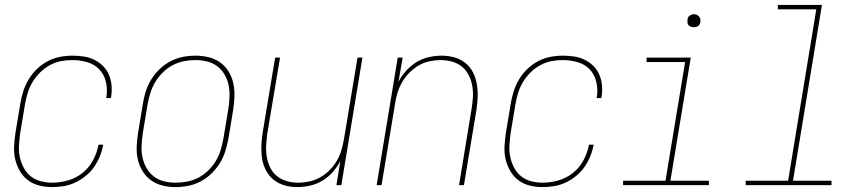

<svg xmlns="http://www.w3.org/2000/svg" viewBox="-20 -755 3540 783"><path d="M192 8Q165 8 139.5 1.5Q114 -5 94 -20Q74 -35 61 -57.5Q48 -80 42 -105.5Q36 -131 37.5 -158.5Q39 -186 43 -213L63 -333Q67 -358 75 -383Q83 -408 97 -431.5Q111 -455 131 -474Q151 -493 174.5 -505.5Q198 -518 224 -523Q250 -528 276 -528Q299 -528 322 -524.5Q345 -521 365 -511Q385 -501 400.5 -485.5Q416 -470 424.5 -449.5Q433 -429 435 -406Q437 -383 433 -359L432 -355H413L414 -359Q419 -390 412 -420.5Q405 -451 385 -472Q365 -493 335.5 -501.5Q306 -510 274 -510Q251 -510 228 -505.5Q205 -501 183 -489Q161 -477 143 -459Q125 -441 112.5 -420Q100 -399 93 -376Q86 -353 82 -330L62 -210Q59 -186 57.5 -161.5Q56 -137 61 -114Q66 -91 77 -70.5Q88 -50 105.5 -36Q123 -22 146 -16Q169 -10 194 -10Q225 -10 258 -19.5Q291 -29 317.5 -50.5Q344 -72 360 -102.5Q376 -133 382 -165H401Q397 -142 387.5 -118.5Q378 -95 364 -74.5Q350 -54 329.5 -37.5Q309 -21 286.5 -10.5Q264 0 240 4Q216 8 192 8Z M695 8Q668 8 642 1.5Q616 -5 595.5 -20Q575 -35 561.5 -57Q548 -79 542 -105Q536 -131 537.5 -158.5Q539 -186 543 -213L563 -333Q567 -359 575 -384Q583 -409 597.5 -432Q612 -455 632 -474Q652 -493 676 -505.5Q700 -518 726 -523Q752 -528 778 -528Q805 -528 831.5 -521.5Q858 -515 878.5 -500Q899 -485 912.5 -463Q926 -441 931.5 -415Q937 -389 936 -361.5Q935 -334 931 -307L911 -187Q906 -161 898 -136Q890 -111 875.5 -88Q861 -65 841 -46Q821 -27 797 -14.5Q773 -2 747 3Q721 8 695 8ZM696 -10Q719 -10 743 -14.5Q767 -19 789 -30.5Q811 -42 829.5 -60Q848 -78 860.5 -99Q873 -120 880 -143.5Q887 -167 891 -190L911 -310Q915 -334 916 -358.5Q917 -383 912.5 -406.5Q908 -430 896.5 -450Q885 -470 867 -484Q849 -498 825.5 -504Q802 -510 777 -510Q754 -510 730.5 -505.5Q707 -501 685 -489.5Q663 -478 644.5 -460Q626 -442 613.5 -421Q601 -400 593.5 -376.5Q586 -353 582 -330L562 -210Q559 -186 557.5 -161.5Q556 -137 561 -113.5Q566 -90 577.5 -70Q589 -50 606.5 -36Q624 -22 647.5 -16Q671 -10 696 -10Z M1192 8Q1165 8 1140.5 1Q1116 -6 1096.5 -21.5Q1077 -37 1065 -59.5Q1053 -82 1049 -107.5Q1045 -133 1046 -159.5Q1047 -186 1051 -213L1102 -520H1122L1070 -210Q1067 -186 1065.5 -162Q1064 -138 1068 -115Q1072 -92 1082 -71.5Q1092 -51 1109.5 -37Q1127 -23 1149.5 -16.5Q1172 -10 1196 -10Q1218 -10 1241.5 -15Q1265 -20 1286 -32Q1307 -44 1324.5 -61.5Q1342 -79 1354 -100Q1366 -121 1372.5 -143.5Q1379 -166 1383 -189L1438 -520H1458L1372 0H1352L1368 -99Q1356 -75 1337 -53.5Q1318 -32 1294.5 -18Q1271 -4 1244.5 2Q1218 8 1192 8Z M1516 0 1602 -520H1622L1605 -421Q1617 -445 1636.5 -466.5Q1656 -488 1679 -502Q1702 -516 1728.5 -522Q1755 -528 1781 -528Q1808 -528 1833 -521Q1858 -514 1877.5 -498.5Q1897 -483 1908.5 -460.5Q1920 -438 1924.5 -412.5Q1929 -387 1928 -360.5Q1927 -334 1923 -307L1872 0H1852L1903 -310Q1907 -334 1908.5 -358Q1910 -382 1906 -405Q1902 -428 1891.5 -448.5Q1881 -469 1864 -483Q1847 -497 1824 -503.5Q1801 -510 1777 -510Q1755 -510 1731.5 -505Q1708 -500 1687.5 -488Q1667 -476 1649.5 -458.5Q1632 -441 1620 -420Q1608 -399 1601 -376.5Q1594 -354 1591 -331L1536 0Z M2192 8Q2165 8 2139.5 1.5Q2114 -5 2094 -20Q2074 -35 2061 -57.5Q2048 -80 2042 -105.5Q2036 -131 2037.5 -158.5Q2039 -186 2043 -213L2063 -333Q2067 -358 2075 -383Q2083 -408 2097 -431.5Q2111 -455 2131 -474Q2151 -493 2174.5 -505.5Q2198 -518 2224 -523Q2250 -528 2276 -528Q2299 -528 2322 -524.5Q2345 -521 2365 -511Q2385 -501 2400.5 -485.5Q2416 -470 2424.5 -449.5Q2433 -429 2435 -406Q2437 -383 2433 -359L2432 -355H2413L2414 -359Q2419 -390 2412 -420.5Q2405 -451 2385 -472Q2365 -493 2335.5 -501.5Q2306 -510 2274 -510Q2251 -510 2228 -505.5Q2205 -501 2183 -489Q2161 -477 2143 -459Q2125 -441 2112.5 -420Q2100 -399 2093 -376Q2086 -353 2082 -330L2062 -210Q2059 -186 2057.5 -161.5Q2056 -137 2061 -114Q2066 -91 2077 -70.5Q2088 -50 2105.5 -36Q2123 -22 2146 -16Q2169 -10 2194 -10Q2225 -10 2258 -19.5Q2291 -29 2317.5 -50.5Q2344 -72 2360 -102.5Q2376 -133 2382 -165H2401Q2397 -142 2387.5 -118.5Q2378 -95 2364 -74.5Q2350 -54 2329.5 -37.5Q2309 -21 2286.5 -10.5Q2264 0 2240 4Q2216 8 2192 8Z M2871 0H2521V-18H2694L2774 -502H2617V-520H2797L2714 -18H2871ZM2809 -644Q2803 -644 2797.5 -646Q2792 -648 2788 -652.5Q2784 -657 2783.5 -663.5Q2783 -670 2784 -676Q2784 -681 2786.5 -685Q2789 -689 2793 -691.5Q2797 -694 2801 -695.5Q2805 -697 2810 -697Q2816 -697 2821.5 -694.5Q2827 -692 2831 -687.5Q2835 -683 2836 -676.5Q2837 -670 2836 -664Q2835 -659 2832.5 -655Q2830 -651 2826.5 -648.5Q2823 -646 2818.5 -645Q2814 -644 2809 -644Z M3371 0H3021V-18H3194L3309 -717H3152V-735H3332L3214 -18H3371Z"/></svg>

Font: Iosevka Thin Oblique
Style: Regular
Weight: 100
Italic angle: -9°
Monospace: yes
Designer: Belleve Invis
Foundry: Belleve Invis
Version: Version 32.5.0; ttfautohint (v1.8.4)